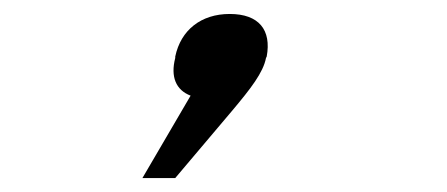

<svg xmlns="http://www.w3.org/2000/svg" viewBox="-20 -134 640 275"><path d="M231 -53V-51C224 -24 232 -5 253 3L184 121H231L313 24C339 -7 357 -30 361 -51L362 -53C369 -91 351 -114 309 -114C268 -114 239 -91 231 -53Z"/></svg>

Font: LT Wave Mono Medium
Style: Italic
Weight: 500
Designer: Daniel Lyons
Version: Version 2.5 (Glyphs App)